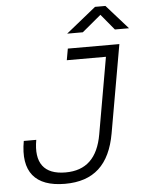

<svg xmlns="http://www.w3.org/2000/svg" viewBox="-60 -946 765 1004"><g transform="rotate(-5 322.5 -444.0)"><path d="M240.7 9.8C391.6 9.8 477.1 -68.8 505.9 -232.4L586.9 -693.4H316.4L305.7 -633.3H511.2L440.9 -232.4C419.4 -109.4 356.4 -49.3 248.5 -49.3C135.7 -49.3 88.9 -112.3 110.4 -232.4H44.9C16.1 -72.8 83.5 9.8 240.7 9.8ZM319.8 -771.5H401.9L501.5 -854.5L570.3 -771.5H644.5L531.7 -898.4H477.1Z"/></g></svg>

Font: Cascadia Code NF Light
Style: Italic
Weight: 300
Italic angle: -10°
Monospace: yes
Designer: Aaron Bell
Foundry: Saja Typeworks
Version: Version 2404.023